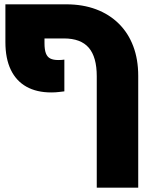

<svg xmlns="http://www.w3.org/2000/svg" viewBox="-20 -629 715 889"><path d="M428 240V-276Q428 -365 391 -408Q354 -451 276 -451H5V-609H286Q363 -609 424.5 -586Q486 -563 530 -519.5Q574 -476 597 -415Q620 -354 620 -278V240ZM217 -201Q150 -201 102.5 -227.5Q55 -254 30 -306Q5 -358 5 -434V-609H186V-429Q186 -399 192.5 -382Q199 -365 213 -358Q227 -351 250 -351Q259 -351 264.5 -351.5Q270 -352 278 -353V-206Q268 -205 252.5 -203Q237 -201 217 -201Z"/></svg>

Font: Noto Sans Hebrew Black
Style: Regular
Weight: 900
Designer: Monotype Design Team
Foundry: Monotype Imaging Inc.
Version: Version 2.003